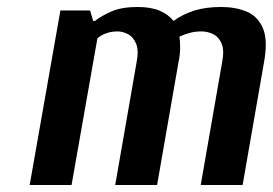

<svg xmlns="http://www.w3.org/2000/svg" viewBox="-20 -530 781 550"><path d="M65 0 153 -500H238L247 -470H252Q271 -485 300 -497.5Q329 -510 374 -510Q412 -510 437 -499.5Q462 -489 477 -470Q503 -489 536 -499.5Q569 -510 614 -510Q654 -510 686 -497Q718 -484 733 -449.5Q748 -415 736 -350L675 0H555L616 -350Q623 -385 615 -404.5Q607 -424 591 -432Q575 -440 557 -440Q538 -440 522.5 -435.5Q507 -431 494 -425Q496 -414 496 -393.5Q496 -373 491 -350L430 0H310L371 -350Q378 -385 370 -404.5Q362 -424 347 -432Q332 -440 317 -440Q298 -440 282.5 -434Q267 -428 259 -420L185 0Z"/></svg>

Font: Cuprum
Style: Bold Italic
Weight: 700
Italic angle: -10°
Designer: Jovanny Lemonad
Foundry: Jovanny Lemonad
Version: Version 3.000